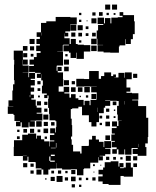

<svg xmlns="http://www.w3.org/2000/svg" viewBox="-20 -802 682 838"><path d="M461 -760H439V-782H461ZM491 -760H469V-782H491ZM428 -733H412V-749H428ZM402 -609H378V-633H402V-669H431H408V-693H431V-697H406V-725H434V-700H438V-723H462V-700H466V-725H494V-704V-727H515V-733H502V-749H518V-736H565V-709H568V-653H560V-631H551V-610H529V-631H527V-604H502V-599H499V-572H461V-573H432V-577H406V-605H430V-606H405V-633H402ZM397 -734H383V-748H397ZM455 -736H445V-746H455ZM335 -736H325V-746H335ZM484 -737H476V-745H484ZM100 -101H80V-121H97V-122H80V-121H40V-161H41V-190H77V-214H102V-219H138V-197H141V-210H159V-194H173V-185H194V-163H196V-185H217V-189H198V-213H217V-220H199V-242H221V-224H224V-247H245H226V-273H222V-277H196V-305H194V-331H190V-371H192V-385H187V-374H173V-388H184V-394H163V-428H184H167V-451H160V-478H159V-462H141V-480H157V-484H133V-458H114V-453H132V-429H114V-420H129V-402H114V-389H128V-373H117V-367H136V-341H140V-332H161V-310H140V-306H165V-276H136V-275H113V-273H132V-249H108V-268H105V-246H75V-268H70V-251H50V-271H67V-274H43V-300H39V-305H14V-337H38V-338H17V-364H34V-407H37V-434H43V-452H41V-482V-520H42V-541H40V-581H80V-601H100V-581H80V-542H101V-520H79V-516H105V-486H79V-485H104V-465H107V-484H133V-509V-488H107V-514H128V-520H109V-542H128V-553H140V-571H157V-579H138V-603H154V-610H139V-632H154V-641H140V-661H159V-702H182V-709H223V-728H257H287V-726H315V-696H287V-694H286V-665H265V-659H278V-643H262V-656H261V-635H284V-610H289V-632H311V-610H319V-607H346V-575V-545H314V-572H312V-549H288V-572H281V-578H257V-604H281V-607H256V-630V-605H235H254V-577H230V-576H255V-546V-516H228V-513H227V-493H231V-510H249V-492H232V-486H255V-457H256V-425H236V-402H258V-423H282V-399H261V-394H283V-376H290V-391H310V-373H322V-366H345V-343H349V-362H371V-343H375V-366H401V-370H403V-393H402V-399H378V-423H402V-424H373V-425H347V-424H313V-458H347V-457H369V-492H411V-458H421V-470H435V-486H465V-470H474V-477H486V-465H479V-464H497V-484H523V-463H525V-486H555V-456H532V-433V-420H549V-402H532V-397H556V-395H584V-367H557V-364H583V-339H618V-309V-288H627V-234V-204H625V-176H614V-160H619V-122H581V-130H559V-152H581V-156H556V-155H554V-127H526V-150H523V-128H497V-150H490V-131H470V-151H489V-159H468V-183H481V-187H466V-215H481V-219H468V-243H489V-250H469V-272H491V-252H497V-274H511V-275H494V-302H491V-340H498V-361H490V-362H461V-364H439V-362H461V-340H439V-332H433V-308H412V-269H401V-250H379V-269H368V-299H338V-336H322V-329H295V-326H289V-310V-284H293V-256H295V-206H290V-194H293V-170H299V-141H330V-132H336V-165H365V-166H368V-193H382V-209H398V-193H412V-183H432V-160H435V-186H465V-156H439V-153H462V-129H439V-122H415V-120H429V-102H411V-116H409V-92H379H374V-67H347V-64H344V-37H316V-63H289V-62H251V-67H226V-90H225V-66H199V-62H161V-67H136V-94H133V-95H104V-118H100ZM401 -700H379V-722H401ZM335 -706H325V-716H335ZM362 -709H358V-713H362ZM313 -668H287V-694H313ZM341 -670H319V-692H341ZM366 -675H354V-687H366ZM161 -647V-660H160V-647ZM309 -642H291V-660H309ZM398 -643H382V-659H398ZM338 -643H322V-659H338ZM366 -645H354V-657H366ZM131 -610H109V-632H131ZM335 -616H325V-626H335ZM374 -577H346V-605H374ZM402 -579H378V-603H402ZM129 -582H111V-600H129ZM99 -552H81V-570H99ZM126 -555H114V-567H126ZM275 -556H265V-566H275ZM281 -520H259V-542H281ZM79 -520V-541H78V-520ZM280 -491H260V-511H280ZM579 -462H561V-480H579ZM281 -430H259V-452H281ZM307 -434H293V-448H307ZM157 -434H143V-448H157ZM372 -399H348V-423H372ZM340 -401H320V-421H340ZM310 -401H290V-421H310ZM156 -405H144V-417H156ZM401 -370H379V-392H401ZM112 -378V-387H110V-378ZM365 -376H355V-386H365ZM154 -377H146V-385H154ZM333 -378H327V-384H333ZM523 -346V-361H522V-346ZM159 -342H141V-360H159ZM488 -343H472V-359H488ZM187 -344H173V-358H187ZM407 -313V-332H406V-313ZM457 -314H443V-328H457ZM187 -314H173V-328H187ZM483 -318H477V-324H483ZM191 -280H169V-302H191ZM457 -284H443V-298H457ZM426 -285H414V-297H426ZM484 -287H476V-295H484ZM162 -249H138V-273H162ZM460 -251H440V-271H460ZM189 -252H171V-270H189ZM218 -254H203V-269H218ZM425 -256H415V-266H425ZM190 -221H170V-241H190ZM129 -222H111V-240H129ZM98 -223H82V-239H98ZM156 -225H144V-237H156ZM65 -226H55V-236H65ZM460 -191H440V-211H460ZM66 -195H54V-207H66ZM185 -196H175V-206H185ZM226 -158V-178H224V-158ZM586 -160V-174H585V-160ZM202 -155H223V-157H202ZM202 -121H219V-127H202ZM551 -100H529V-122H551ZM579 -102H561V-120H579ZM199 -100V-96H219V-101H200V-119H195V-100ZM457 -104H443V-118H457ZM486 -105H474V-117H486ZM515 -106H505V-116H515ZM506 5H454V1H428V-10H409V-32H428V-41H410V-61H430V-43V-71H437V-94H463V-75V-98H497V-75H501V-90H519V-72H504V-68H520V-71H529V-92H551V-71H560V-31H520V-34H506ZM99 -72H81V-90H99ZM578 -73H562V-89H578ZM127 -74H113V-88H127ZM394 -77H386V-85H394ZM422 -79H418V-83H422ZM191 -40H169V-62H191ZM161 -40H139V-62H161ZM309 -42H291V-60H309ZM247 -44H233V-58H247ZM127 -44H113V-58H127ZM216 -45H204V-57H216ZM275 -46H265V-56H275ZM392 -49H388V-53H392ZM253 -8H227V-34H253ZM310 -11H290V-31H310ZM219 -12H201V-30H219ZM277 -14H263V-28H277ZM397 -14H383V-28H397ZM336 -15H324V-27H336ZM365 -16H355V-26H365ZM183 -18H177V-24H183ZM307 16H293V2H307ZM335 14H325V4H335Z"/></svg>

Font: Rubik Storm
Style: Regular
Weight: 400
Designer: Hubert and Fischer, NaN
Foundry: Hubert and Fischer, NaN
Version: Version 2.201